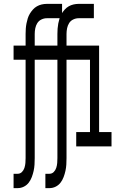

<svg xmlns="http://www.w3.org/2000/svg" viewBox="-20 -755 640 990"><path d="M50 215V141H71Q84 141 93 132Q102 123 106 110.5Q110 98 111 85.5Q112 73 112 60V-447H50V-520H112V-580Q112 -594 113 -607.5Q114 -621 116.5 -634Q119 -647 123 -660Q127 -673 134 -684.5Q141 -696 150 -706Q159 -716 170.5 -722.5Q182 -729 195 -732Q208 -735 221 -735H300V-661H221Q207 -661 193.5 -654.5Q180 -648 172.5 -636Q165 -624 162 -609.5Q159 -595 159 -580V-520H266V-447H159V60Q159 77 158 93.5Q157 110 153.5 126Q150 142 144 158Q138 174 128 187Q118 200 103 207.5Q88 215 71 215ZM214 215V141H235Q248 141 257 132Q266 123 270 110.5Q274 98 275 85.5Q276 73 276 60V-447H214V-520H276V-580Q276 -594 277 -607.5Q278 -621 280.5 -634Q283 -647 287 -660Q291 -673 298 -684.5Q305 -696 314 -706Q323 -716 334.5 -722.5Q346 -729 359 -732Q372 -735 385 -735H464V-661H385Q371 -661 357.5 -654.5Q344 -648 336.5 -636Q329 -624 326 -609.5Q323 -595 323 -580V-520H430V-447H323V60Q323 77 322 93.5Q321 110 317.5 126Q314 142 308 158Q302 174 292 187Q282 200 267 207.5Q252 215 235 215ZM373 0V-74H444V-447H380V-520H491V-74H555V0Z"/></svg>

Font: Nova Nerd Font
Style: Regular
Weight: 400
Designer: Belleve Invis
Foundry: Belleve Invis
Version: Version 24.1.4; ttfautohint (v1.8.4);Nerd Fonts 3.1.1